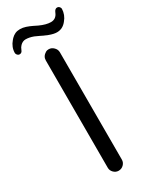

<svg xmlns="http://www.w3.org/2000/svg" viewBox="-229 -885 738 933"><g transform="rotate(-30 140.0 -418.5)"><path d="M-9.8 -739.3Q-3.9 -730.5 4.9 -730.5Q17.6 -730.5 22.5 -745.1Q27.3 -757.8 35.2 -765.6Q48.8 -779.3 65.4 -779.3Q85.9 -779.3 109.4 -770.5Q121.1 -765.6 132.8 -759.8Q144.5 -753.9 149.9 -751.5Q155.3 -749 160.2 -747.1Q165 -745.1 168.9 -743.2Q187.5 -736.3 197.8 -734.4Q208 -732.4 215.8 -732.4Q248 -732.4 269.5 -759.8Q292 -786.1 293 -820.3Q292 -827.1 287.1 -832Q282.2 -836.9 275.4 -836.9Q262.7 -836.9 255.9 -819.3Q244.1 -790 214.8 -790Q188.5 -790 152.3 -806.6Q146.5 -809.6 130.4 -817.4Q114.3 -825.2 98.1 -830.6Q82 -835.9 66.4 -835.9Q50.8 -835.9 39.1 -830.6Q27.3 -825.2 17.6 -815.4L10.7 -807.6Q-12.7 -780.3 -12.7 -748Q-12.7 -744.1 -9.8 -739.3ZM178.7 -39.1V-641.6Q178.7 -657.2 166.5 -669.4Q154.3 -681.6 138.7 -681.6Q127.9 -681.6 122.1 -677.7Q99.6 -664.1 99.6 -641.6V-39.1Q99.6 -23.4 111.3 -11.7Q123 0 138.7 0Q155.3 0 167 -11.7Q178.7 -23.4 178.7 -39.1Z"/></g></svg>

Font: FakePearl
Style: Light
Weight: 350
Version: Version 1.2